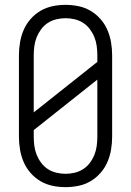

<svg xmlns="http://www.w3.org/2000/svg" viewBox="-20 -763 540 791"><path d="M250 8Q223 8 196.5 2.5Q170 -3 147 -16.5Q124 -30 106 -50.5Q88 -71 77.5 -95.5Q67 -120 62.5 -146.5Q58 -173 58 -200V-535Q58 -562 62.5 -588.5Q67 -615 77.5 -639.5Q88 -664 106 -684.5Q124 -705 147 -718.5Q170 -732 196.5 -737.5Q223 -743 250 -743Q277 -743 303.5 -737.5Q330 -732 353 -718.5Q376 -705 394 -684.5Q412 -664 422.5 -639.5Q433 -615 437.5 -588.5Q442 -562 442 -535V-200Q442 -173 437.5 -146.5Q433 -120 422.5 -95.5Q412 -71 394 -50.5Q376 -30 353 -16.5Q330 -3 303.5 2.5Q277 8 250 8ZM119 -300 381 -508V-535Q381 -554 378.5 -573Q376 -592 369 -609.5Q362 -627 350.5 -642.5Q339 -658 323 -668.5Q307 -679 288 -683.5Q269 -688 250 -688Q231 -688 212 -683.5Q193 -679 177 -668.5Q161 -658 149.5 -642.5Q138 -627 131 -609.5Q124 -592 121.5 -573Q119 -554 119 -535ZM250 -47Q269 -47 288 -51.5Q307 -56 323 -66.5Q339 -77 350.5 -92.5Q362 -108 369 -125.5Q376 -143 378.5 -162Q381 -181 381 -200V-435L119 -227V-200Q119 -181 121.5 -162Q124 -143 131 -125.5Q138 -108 149.5 -92.5Q161 -77 177 -66.5Q193 -56 212 -51.5Q231 -47 250 -47Z"/></svg>

Font: Iosevka SS04 Light
Style: Regular
Weight: 300
Monospace: yes
Designer: Belleve Invis
Foundry: Belleve Invis
Version: Version 19.0.0; ttfautohint (v1.8.4)